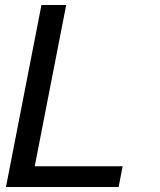

<svg xmlns="http://www.w3.org/2000/svg" viewBox="-20 -749 642 769"><path d="M146 -729H245.1L119.1 -83H471.2L455.1 0H3.9Z"/></svg>

Font: Hack
Style: Italic
Weight: 400
Italic angle: -11°
Monospace: yes
Designer: Christopher Simpkins
Foundry: Christopher Simpkins
Version: Version 2.019; ttfautohint (v1.4.1) -l 4 -r 80 -G 350 -x 0 -